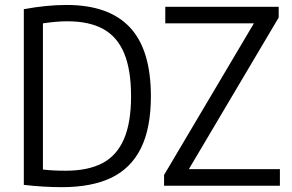

<svg xmlns="http://www.w3.org/2000/svg" viewBox="-20 -768 1206 794"><path d="M78.5 -3.5V-730Q173 -747.5 255.5 -747.5Q430 -747.5 517 -655Q604 -562.5 604 -370Q604 -238.5 563 -155.5Q522 -72.5 440.8 -33.2Q359.5 6 236 6Q159.5 6 78.5 -3.5ZM522 -370Q522 -479 493.5 -547.5Q465 -616 407 -648Q349 -680 258.5 -680Q215.5 -680 157.5 -671.5V-67Q197.5 -62 251.5 -62Q343.5 -62 403 -93Q462.5 -124 492.2 -192Q522 -260 522 -370ZM761 -68.5H1137.5V0H658.5V-44.5L1030 -671.5H663.5V-740H1132.5V-695.5Z"/></svg>

Font: Encode Sans Semi Condensed
Style: Regular
Weight: 400
Width: 4
Designer: Multiple Designers
Foundry: Impallari Type
Version: Version 2.000